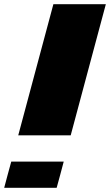

<svg xmlns="http://www.w3.org/2000/svg" viewBox="-20 -895 524 915"><path d="M0 0H250Q255.9 -21 267.1 -62.5Q278.3 -104 283.7 -125H33.7Q27.8 -104 16.6 -62.5Q5.4 -21 0 0ZM66.9 -250H316.9Q344.7 -354 400.6 -562.5Q456.5 -771 484.4 -875H234.4Q206.5 -771 150.6 -562.5Q94.7 -354 66.9 -250Z"/></svg>

Font: Faithful 32x
Style: BoldOblique
Weight: 400
Foundry: Faithful Resource Pack
Version: Version 1.0; January 27, 2023